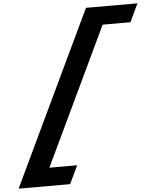

<svg xmlns="http://www.w3.org/2000/svg" viewBox="-128 -917 1003 1234"><g transform="rotate(-5 373.5 -300.0)"><path d="M473.7 -860 -58.8 260H273.5L329.2 143H149.9L571.1 -743H750.4L806 -860Z"/></g></svg>

Font: Hussar
Style: BdSuprExtOblFive
Weight: 700
Foundry: Cannot Into Space Fonts
Version: Version 2.00